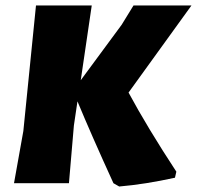

<svg xmlns="http://www.w3.org/2000/svg" viewBox="-20 -667 717 699"><path d="M314 -647 274 -375 423 -577 466 -647H677L448 -330Q517 -202 622 -42L617 -20Q508 4 414 12L393 0Q313 -175 262 -298L249 -210L231 0H31L65 -190L111 -647Z"/></svg>

Font: Alegreya Sans SC Black
Style: Italic
Weight: 900
Italic angle: -7°
Designer: Juan Pablo del Peral
Foundry: Huerta Tipografica
Version: Version 2.007